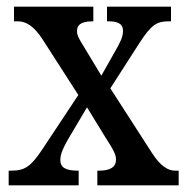

<svg xmlns="http://www.w3.org/2000/svg" viewBox="-20 -556 560 576"><path d="M6 0H216V-44H214C176 -44 161 -54 161 -76C161 -96 172 -116 183 -136L241 -234L295 -146C322 -104 328 -92 328 -77C328 -55 311 -44 277 -44H272V0H516V-44H505C484 -44 461 -58 436 -97L311 -291L399 -428C434 -482 451 -492 485 -492H493V-536H301V-492H305C330 -492 349 -487 349 -463C349 -445 340 -428 327 -405L284 -329L231 -417C218 -438 211 -449 211 -463C211 -479 220 -492 258 -492H260V-536H22V-492H34C61 -492 84 -474 107 -439L215 -271L107 -108C73 -57 55 -44 14 -44H6Z"/></svg>

Font: Noto Serif Ethiopic Condensed Medium
Style: Regular
Weight: 500
Width: 3
Designer: Monotype Design Team
Foundry: Monotype Imaging Inc.
Version: Version 2.102